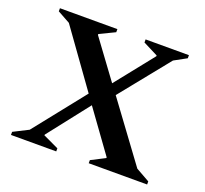

<svg xmlns="http://www.w3.org/2000/svg" viewBox="-115 -796 995 933"><g transform="rotate(20 382.0 -330.0)"><path d="M30 0V-16L107 -55L316 -318L108 -608L43 -644V-660H340V-644L261 -606V-601L406 -404L563 -601V-605L486 -644V-660H710V-644L646 -609L442 -356L663 -56L734 -16V0H432V-16L504 -53V-57L350 -270L184 -58L183 -54L264 -16V0Z"/></g></svg>

Font: Spectral SC SemiBold
Style: Regular
Weight: 600
Designer: Jean-Baptiste Levee
Foundry: Production Type
Version: Version 2.001